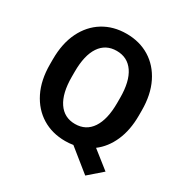

<svg xmlns="http://www.w3.org/2000/svg" viewBox="-193 -864 1075 1134"><g transform="rotate(30 344.5 -297.0)"><path d="M647 -372.1V-338.4Q647 -239.3 614.3 -164.8Q581.5 -90.3 523.4 -46.9L642.1 46.9L549.8 127L398.9 5.4Q372.6 9.8 344.7 9.8Q255.4 9.8 187 -32.2Q118.7 -74.2 79.8 -152.3Q41 -230.5 41 -338.4V-372.1Q41 -480.5 79.3 -558.6Q117.7 -636.7 186 -678.7Q254.4 -720.7 343.8 -720.7Q433.1 -720.7 501.5 -678.7Q569.8 -636.7 608.4 -558.6Q647 -480.5 647 -372.1ZM499 -338.4V-373Q499 -485.4 458.5 -544.7Q418 -604 343.8 -604Q269.5 -604 229.5 -544.7Q189.5 -485.4 189.5 -373V-338.4Q189.5 -226.6 230 -166.5Q270.5 -106.4 344.7 -106.4Q418.9 -106.4 459 -166.5Q499 -226.6 499 -338.4Z"/></g></svg>

Font: Vazirmatn UI FD
Style: Bold
Weight: 700
Designer: Saber Rastikerdar
Foundry: Saber Rastikerdar
Version: Version 33.003